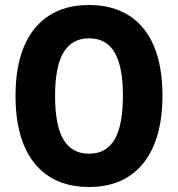

<svg xmlns="http://www.w3.org/2000/svg" viewBox="-20 -736 711 767"><path d="M336 11Q241 11 175.5 -31.5Q110 -74 76 -155Q42 -236 42 -353Q42 -470 76 -550.5Q110 -631 175.5 -673.5Q241 -716 335 -716Q430 -716 496 -673.5Q562 -631 595.5 -550.5Q629 -470 629 -354Q629 -238 595 -156.5Q561 -75 495.5 -32Q430 11 336 11ZM336 -122Q404 -122 437.5 -178.5Q471 -235 471 -354Q471 -471 437.5 -527Q404 -583 336 -583Q268 -583 234 -527Q200 -471 200 -353Q200 -235 233.5 -178.5Q267 -122 336 -122Z"/></svg>

Font: Nunito Sans 10pt SemiExpanded ExtraBold
Style: Regular
Weight: 800
Width: 6
Designer: Vernon Adams
Foundry: Vernon Adams
Version: Version 3.101;gftools[0.9.27]